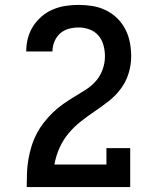

<svg xmlns="http://www.w3.org/2000/svg" viewBox="-20 -763 640 783"><path d="M89 0V-1Q89 -29 90 -56.5Q91 -84 95.5 -111Q100 -138 108 -164.5Q116 -191 128.5 -215.5Q141 -240 158 -262Q175 -284 194.5 -303Q214 -322 236.5 -338Q259 -354 282.5 -368Q306 -382 329.5 -397Q353 -412 371 -432.5Q389 -453 398.5 -479.5Q408 -506 408 -534Q408 -556 402 -578.5Q396 -601 381.5 -618Q367 -635 345 -643Q323 -651 301 -651Q280 -651 260 -645.5Q240 -640 225 -626.5Q210 -613 202 -593.5Q194 -574 194 -554V-553H87V-555Q87 -582 94 -608Q101 -634 115.5 -656.5Q130 -679 150.5 -696.5Q171 -714 196 -724.5Q221 -735 247.5 -739Q274 -743 301 -743Q329 -743 357 -738.5Q385 -734 411 -721.5Q437 -709 457.5 -689Q478 -669 491 -644Q504 -619 509.5 -590.5Q515 -562 515 -534Q515 -498 504.5 -464Q494 -430 473 -401.5Q452 -373 424 -351Q396 -329 367 -309.5Q338 -290 310 -268Q282 -246 259.5 -219Q237 -192 222.5 -159.5Q208 -127 202 -92H414V-159H511V0Z"/></svg>

Font: Iosevka Etoile Semibold
Style: Regular
Weight: 600
Designer: Belleve Invis
Foundry: Belleve Invis
Version: Version 22.1.2; ttfautohint (v1.8.4)